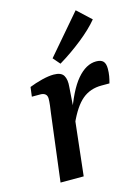

<svg xmlns="http://www.w3.org/2000/svg" viewBox="-103 -710 557 769"><g transform="rotate(-15 176.0 -325.5)"><path d="M51 0 86 -280Q88 -292 90 -309Q92 -326 92 -337Q92 -350 84.5 -356Q77 -362 65 -362H29L34 -401Q59 -411 87 -418Q115 -425 136 -425Q167 -425 177 -408Q187 -391 184 -361L178 -276L147 0ZM164 -246Q197 -344 234.5 -388Q272 -432 314 -432Q334 -432 343 -422.5Q352 -413 352 -392Q352 -376 349.5 -361.5Q347 -347 343 -333H310Q263 -333 230 -305.5Q197 -278 168 -213ZM149 -489 288 -651 345 -598Q317 -564 270.5 -527Q224 -490 174 -460Z"/></g></svg>

Font: Yrsa Medium
Style: Italic
Weight: 500
Italic angle: -7.10001°
Designer: Anna Giedrys (Yrsa+Rasa design), David Brezina (Yrsa art-direction, Rasa art-direction, design)
Foundry: Rosetta Type Foundry
Version: Version 2.004